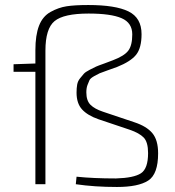

<svg xmlns="http://www.w3.org/2000/svg" viewBox="-20 -734 697 765"><path d="M390 -289 515 -247Q564 -231 587 -203.5Q610 -176 610 -123Q610 -40 570.5 -14.5Q531 11 446 11Q357 11 282 0L285 -30Q352 -23 442 -23Q513 -25 541.5 -43.5Q570 -62 570 -124Q570 -168 552.5 -186Q535 -204 497 -217L372 -259Q329 -274 307 -298Q285 -322 285 -365Q285 -383 287.5 -397Q290 -411 299 -422Q308 -433 314 -440Q320 -447 337.5 -456Q355 -465 362.5 -468.5Q370 -472 395.5 -481Q421 -490 430 -494Q475 -511 491 -532Q507 -553 507 -597Q507 -643 464.5 -661.5Q422 -680 333 -680Q234 -680 197.5 -650Q161 -620 161 -532V0H121V-448H34V-478L121 -481V-534Q121 -594 135.5 -631.5Q150 -669 181.5 -686.5Q213 -704 245.5 -709Q278 -714 332 -714Q440 -714 492 -688.5Q544 -663 544 -598Q544 -543 522.5 -516Q501 -489 446 -467Q435 -463 409.5 -454Q384 -445 377 -442Q370 -439 355 -430.5Q340 -422 336.5 -414.5Q333 -407 328.5 -395Q324 -383 324 -366Q324 -333 340.5 -316.5Q357 -300 390 -289Z"/></svg>

Font: Exo 2.0 Extra Light
Style: Regular
Weight: 250
Designer: Natanael Gama
Version: Version 1.001;PS 001.001;hotconv 1.0.70;makeotf.lib2.5.58329